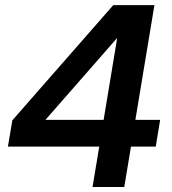

<svg xmlns="http://www.w3.org/2000/svg" viewBox="-20 -748 687 768"><path d="M11.7 -161.6 29.3 -266.6 433.1 -727.5H597.7L521.5 -268.6H620.6L603 -161.6H503.9L477.1 0H350.1L377 -161.6ZM394.5 -268.6 448.7 -595.7H448.2L162.6 -269.5V-268.6Z"/></svg>

Font: Inter Display Semi Bold
Style: Italic
Weight: 600
Italic angle: -9.39999°
Designer: Rasmus Andersson
Foundry: rsms
Version: Version 4.000;git-4fc901f